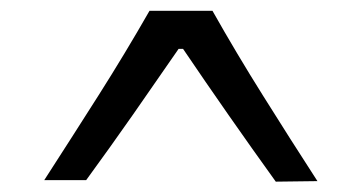

<svg xmlns="http://www.w3.org/2000/svg" viewBox="-20 -741 677 360"><path d="M497.1 -400.4Q452.1 -462.9 408.7 -525.1Q365.2 -587.4 323.2 -649.4H314.9Q272.9 -588.4 229.7 -526.6Q186.5 -464.8 141.6 -403.3H63Q114.7 -483.4 164.8 -562.3Q214.8 -641.1 260.3 -720.7H378.4Q423.3 -641.1 473.4 -561.3Q523.4 -481.4 575.2 -401.4Z"/></svg>

Font: Pinar DS3-Regular
Style: Regular
Weight: 400
Designer: Amin Abedi
Version: Version 2.000